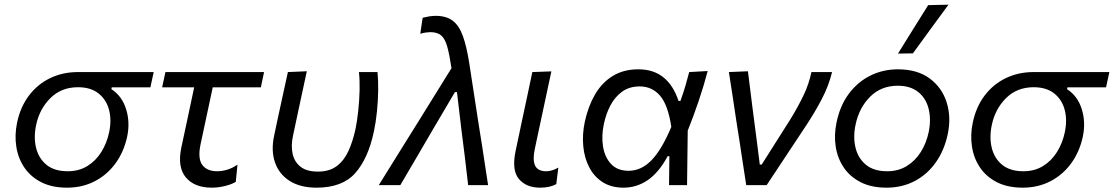

<svg xmlns="http://www.w3.org/2000/svg" viewBox="-20 -812 4885 842"><path d="M274 11Q208 11 161.2 -12.8Q114.5 -36.5 87 -77Q59.5 -117.5 51.5 -168.8Q43.5 -220 55 -274.5Q69.5 -343.5 107.2 -393.2Q145 -443 200.2 -469.5Q255.5 -496 322 -496H654L639.5 -429H470L468.5 -421Q515.5 -390.5 533.2 -332.8Q551 -275 537.5 -212Q523 -145.5 486.2 -95.2Q449.5 -45 395.2 -17Q341 11 274 11ZM277 -61Q326 -61 363 -83.8Q400 -106.5 424.2 -145.2Q448.5 -184 458.5 -231.5Q470 -285 458.2 -330Q446.5 -375 412.2 -402.2Q378 -429.5 322 -429.5Q249 -429.5 201 -381.8Q153 -334 138.5 -264Q127 -210 138.2 -163.8Q149.5 -117.5 184 -89.2Q218.5 -61 277 -61Z M909 11Q832.5 11 794.8 -34.2Q757 -79.5 775.5 -166.5Q791 -239.5 805 -304Q819 -368.5 831.5 -429H691L705.5 -496H1138L1124 -429H913Q899.5 -366.5 886.2 -304Q873 -241.5 859.5 -179Q846.5 -117 867 -89Q887.5 -61 932.5 -61Q953.5 -61 976.2 -67.8Q999 -74.5 1021.5 -90L1014 -14.5Q997 -4 967.5 3.5Q938 11 909 11Z M1368.5 11Q1296.5 11 1250 -18.8Q1203.5 -48.5 1185.8 -100.2Q1168 -152 1182.5 -218.5Q1187 -239.5 1190.8 -257.8Q1194.5 -276 1198.5 -294Q1211 -351 1221.2 -398.5Q1231.5 -446 1242.5 -496L1325.5 -499.5Q1307 -413.5 1291.2 -340.2Q1275.5 -267 1265 -217Q1255.5 -173.5 1263.2 -137.8Q1271 -102 1298 -80.8Q1325 -59.5 1374 -59.5Q1425 -59.5 1457.2 -84Q1489.5 -108.5 1508.5 -150.8Q1527.5 -193 1539 -246Q1546.5 -282.5 1551.2 -327.8Q1556 -373 1557 -417.5Q1558 -462 1554 -496H1635.5Q1639 -461 1638.5 -416Q1638 -371 1633.2 -323.8Q1628.5 -276.5 1619.5 -234.5Q1594.5 -116.5 1537.8 -52.8Q1481 11 1368.5 11Z M1641 0Q1683 -67.5 1728.2 -140.2Q1773.5 -213 1816 -281Q1850 -336 1887.5 -396.2Q1925 -456.5 1960 -513Q1951 -573.5 1941.2 -608Q1931.5 -642.5 1914.5 -656.8Q1897.5 -671 1867 -671Q1861.5 -671 1848.5 -669.5Q1835.5 -668 1823 -664L1833.5 -734Q1847 -737.5 1861.2 -740Q1875.5 -742.5 1891 -742.5Q1936.5 -742.5 1964.8 -721.5Q1993 -700.5 2009.5 -655.2Q2026 -610 2037.5 -537.5L2077 -280.5Q2087.5 -216 2094.8 -168.5Q2102 -121 2108 -81.5Q2114 -42 2120.5 0H2033Q2026 -61.5 2018.5 -124.2Q2011 -187 2003 -247L1984 -408H1975L1879.5 -246Q1842.5 -182.5 1806.5 -121Q1770.5 -59.5 1735.5 0Z M2348 11Q2288 11 2255.5 -27.2Q2223 -65.5 2241.5 -152Q2249.5 -189.5 2255.2 -216.2Q2261 -243 2267 -272.5Q2281 -337.5 2292 -389.5Q2303 -441.5 2314.5 -496L2398 -499Q2378.5 -409 2362.5 -333Q2346.5 -257 2335 -204.5L2325.5 -159.5Q2315 -111.5 2326.5 -86.2Q2338 -61 2376 -61Q2400 -61 2428.5 -77L2419.5 -4.5Q2407 2.5 2389 6.8Q2371 11 2348 11Z M2714.5 11Q2660.5 11 2622.8 -13.2Q2585 -37.5 2563.8 -78.8Q2542.5 -120 2537.8 -171.5Q2533 -223 2544.5 -277.5Q2559 -345 2589 -397Q2619 -449 2666.5 -478.5Q2714 -508 2779.5 -508Q2846 -508 2889.8 -472.5Q2933.5 -437 2955.5 -369.5H2964Q2977.5 -407 2986.5 -438Q2995.5 -469 3002.5 -496L3083.5 -500.5Q3066.5 -435.5 3043.5 -367.8Q3020.5 -300 2996 -239Q2994.5 -119.5 2993 0H2914Q2914.5 -32.5 2914.8 -64.5Q2915 -96.5 2915.5 -127H2908Q2869.5 -55.5 2820.8 -22.2Q2772 11 2714.5 11ZM2737 -63Q2792 -63 2837 -109.2Q2882 -155.5 2924 -255.5Q2909.5 -352 2874.5 -392.5Q2839.5 -433 2785.5 -433Q2740 -433 2708.2 -410Q2676.5 -387 2657 -349.8Q2637.5 -312.5 2628.5 -269.5Q2617 -217 2624.5 -169.8Q2632 -122.5 2659.8 -92.8Q2687.5 -63 2737 -63Z M3252.5 0Q3245.5 -46 3238 -94.5Q3230.5 -143 3224 -187L3210 -276Q3202 -330.5 3193.5 -386Q3185 -441.5 3176.5 -496L3260 -499.5Q3268.5 -431 3279.2 -345.5Q3290 -260 3300.5 -181.5L3312 -90.5H3320.5L3447.5 -291Q3481.5 -347 3504.5 -395.2Q3527.5 -443.5 3538.5 -496H3629Q3614.5 -436 3584 -377.8Q3553.5 -319.5 3516.5 -263.5Q3472.5 -197 3428.8 -131Q3385 -65 3342 0Z M3867.5 11Q3801.5 11 3754.8 -12.8Q3708 -36.5 3680.5 -77Q3653 -117.5 3645 -168.8Q3637 -220 3648.5 -274.5Q3663.5 -348.5 3702.5 -400.8Q3741.5 -453 3797 -480.5Q3852.5 -508 3917.5 -508Q4003 -508 4057.2 -467.8Q4111.5 -427.5 4131.8 -362.2Q4152 -297 4136 -222.5Q4121 -152.5 4084 -100Q4047 -47.5 3991.8 -18.2Q3936.5 11 3867.5 11ZM3870.5 -61Q3919.5 -61 3956.8 -84Q3994 -107 4018.2 -145.8Q4042.5 -184.5 4052.5 -232Q4064 -288 4052.5 -334.5Q4041 -381 4006.8 -408.5Q3972.5 -436 3917 -436Q3843.5 -436 3795.2 -387.2Q3747 -338.5 3732 -265Q3720.5 -211 3731.8 -164.5Q3743 -118 3777.5 -89.5Q3812 -61 3870.5 -61ZM3918 -577Q3951.5 -631 3984.5 -684Q4017.5 -737 4050.5 -789.5L4139.5 -791.5Q4099.5 -737.5 4060.8 -684.2Q4022 -631 3983.5 -578Z M4465 11Q4399 11 4352.2 -12.8Q4305.5 -36.5 4278 -77Q4250.5 -117.5 4242.5 -168.8Q4234.5 -220 4246 -274.5Q4260.5 -343.5 4298.2 -393.2Q4336 -443 4391.2 -469.5Q4446.5 -496 4513 -496H4845L4830.5 -429H4661L4659.5 -421Q4706.5 -390.5 4724.2 -332.8Q4742 -275 4728.5 -212Q4714 -145.5 4677.2 -95.2Q4640.5 -45 4586.2 -17Q4532 11 4465 11ZM4468 -61Q4517 -61 4554 -83.8Q4591 -106.5 4615.2 -145.2Q4639.5 -184 4649.5 -231.5Q4661 -285 4649.2 -330Q4637.5 -375 4603.2 -402.2Q4569 -429.5 4513 -429.5Q4440 -429.5 4392 -381.8Q4344 -334 4329.5 -264Q4318 -210 4329.2 -163.8Q4340.5 -117.5 4375 -89.2Q4409.5 -61 4468 -61Z"/></svg>

Font: Commissioner
Style: Italic
Weight: 400
Italic angle: -12°
Designer: Kostas Bartsokas
Foundry: Kostas Bartsokas
Version: Version 1.000; ttfautohint (v1.8.3)